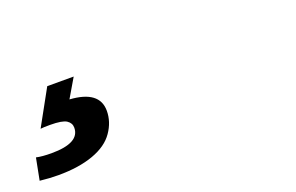

<svg xmlns="http://www.w3.org/2000/svg" viewBox="-92 -130 735 477"><g transform="rotate(-20 275.5 108.5)"><path d="M-0.5 217.3Q-22.9 217.3 -49.3 214.4L-38.1 156.7Q-22.5 160.2 2 160.2Q76.7 160.2 76.7 119.6Q76.7 107.4 65.7 100.1Q54.7 92.8 22.5 92.8Q3.9 92.8 -2.9 93.8L48.8 0H118.7L89.4 49.8Q167 54.7 167 107.9Q167 137.2 148.9 163.3Q130.9 189.5 92.3 203.4Q53.7 217.3 -0.5 217.3Z"/></g></svg>

Font: Cousine
Style: Bold Italic
Weight: 700
Italic angle: -12°
Monospace: yes
Designer: Steve Matteson
Foundry: Ascender Corporation
Version: Version 1.20